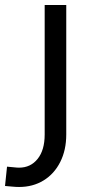

<svg xmlns="http://www.w3.org/2000/svg" viewBox="-63 -520 354 765"><path d="M13 225Q0 225 -14.5 223.5Q-29 222 -43 221L-35 144Q-21 145 -8.5 146.5Q4 148 13 148Q59 148 87 113Q115 78 115 16V-500H201V16Q201 78 177 125.5Q153 173 110.5 199Q68 225 13 225Z"/></svg>

Font: Cairo Medium
Style: Regular
Weight: 500
Designer: Mohamed Gaber, Accademia di Belle Arti di Urbino
Foundry: Kief Type Foundry, Accademia di Belle Arti di Urbino
Version: Version 3.117